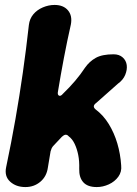

<svg xmlns="http://www.w3.org/2000/svg" viewBox="-20 -739 557 778"><path d="M83 19Q45 19 21 -3Q-3 -25 5 -62Q26 -162 42.5 -256Q59 -350 72.5 -444.5Q86 -539 97 -638Q100 -663 115 -681Q130 -699 153.5 -709Q177 -719 201 -719Q237 -719 255.5 -697Q274 -675 267 -639Q252 -573 239 -504.5Q226 -436 215 -369Q212 -355 219 -351.5Q226 -348 235 -359Q262 -385 284.5 -411.5Q307 -438 324 -464Q342 -490 368 -504.5Q394 -519 440 -519Q463 -519 477 -506.5Q491 -494 493.5 -475.5Q496 -457 487.5 -436Q479 -415 458 -400L370 -322Q352 -309 367 -296Q399 -272 421 -236Q443 -200 455.5 -157.5Q468 -115 471 -69Q474 -43 459.5 -23Q445 -3 421 8Q397 19 372 19Q335 19 317.5 -0.5Q300 -20 301 -55Q302 -86 297 -111Q292 -136 282.5 -156Q273 -176 258 -187Q247 -200 231 -185L198 -150Q192 -144 189.5 -138.5Q187 -133 185 -126L174 -60Q169 -24 143.5 -2.5Q118 19 83 19Z"/></svg>

Font: Winky Sans
Style: Bold Italic
Weight: 700
Italic angle: -8.97852°
Designer: Simon Atzbach
Foundry: typofactur
Version: Version 1.205